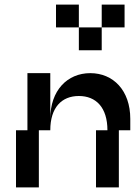

<svg xmlns="http://www.w3.org/2000/svg" viewBox="-20 -820 590 840"><path d="M200 -300V-500H100V-250H50V0H150V-250H200C200 -350 250 -400 325 -400C400 -400 450 -350 450 -250H400V0H500V-250H550V-300C550 -425 475 -500 375 -500C275 -500 200 -425 200 -300ZM225 -700H325V-800H225ZM325 -600H425V-700H325ZM425 -700H525V-800H425Z"/></svg>

Font: LS-VG5000 Shifted
Style: Regular
Weight: 400
Designer: Justin Bihan, 2021
Foundry: Justin Bihan, 2021
Version: Version 1.000;Glyphs 3.1.2 (3151)